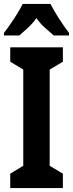

<svg xmlns="http://www.w3.org/2000/svg" viewBox="-28 -954 370 974"><path d="M291 0H24V-73L90 -113V-601L24 -641V-714H291V-641L224 -601V-113L291 -73ZM228 -934Q245 -901 269.5 -862.5Q294 -824 322 -787V-774H245Q228 -789 202.5 -811Q177 -833 157 -862Q136 -833 110.5 -810Q85 -787 70 -774H-8V-787Q7 -806 26 -833.5Q45 -861 61.5 -888Q78 -915 87 -934Z"/></svg>

Font: Noto Sans Gujarati UI ExtraCondensed
Style: Bold
Weight: 700
Width: 2
Designer: Jelle Bosma - Monotype Design Team, Universal Thirst
Foundry: Monotype Imaging Inc.
Version: Version 2.106; ttfautohint (v1.8.4.7-5d5b)